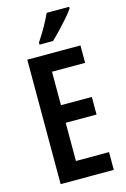

<svg xmlns="http://www.w3.org/2000/svg" viewBox="-139 -1000 700 1064"><g transform="rotate(-15 211.5 -468.5)"><path d="M376 0H71V-714H376V-614H186V-422H363V-321H186V-102H376ZM371 -928Q358 -908 334 -880.5Q310 -853 283.5 -825Q257 -797 235 -777H158V-789Q185 -829 206 -866.5Q227 -904 242 -937H371Z"/></g></svg>

Font: Noto Sans Gurmukhi ExtraCondensed SemiBold
Style: Regular
Weight: 600
Width: 2
Designer: Jelle Bosma - Monotype Design Team
Foundry: Monotype Imaging Inc.
Version: Version 2.004; ttfautohint (v1.8.4.7-5d5b)